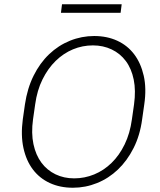

<svg xmlns="http://www.w3.org/2000/svg" viewBox="-20 -875 750 901"><path d="M322 6Q262 6 214 -16Q166 -38 134.5 -79.5Q103 -121 90 -180.5Q77 -240 87 -315L97 -385Q108 -460 137.5 -519.5Q167 -579 210.5 -620.5Q254 -662 308.5 -684Q363 -706 422 -706Q482 -706 530 -684Q578 -662 609.5 -620.5Q641 -579 654.5 -519.5Q668 -460 657 -385L647 -315Q637 -240 607 -180.5Q577 -121 533.5 -79.5Q490 -38 435.5 -16Q381 6 322 6ZM328 -38Q377 -38 422 -56.5Q467 -75 503.5 -110.5Q540 -146 565 -197.5Q590 -249 599 -315L609 -385Q618 -450 607.5 -501.5Q597 -553 570.5 -588.5Q544 -624 504 -643Q464 -662 416 -662Q367 -662 322.5 -643.5Q278 -625 241.5 -589.5Q205 -554 179.5 -502.5Q154 -451 145 -385L135 -315Q126 -250 137 -198.5Q148 -147 174.5 -111.5Q201 -76 240.5 -57Q280 -38 328 -38ZM271 -855H551L546 -815H266Z"/></svg>

Font: Retni Sans Light
Style: Italic
Weight: 300
Italic angle: -8°
Designer: Vitaly Kuzmin
Foundry: ParaType Ltd.
Version: Version 1.00;June 10, 2019;FontCreator 11.5.0.2425 64-bit; t